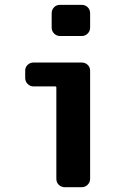

<svg xmlns="http://www.w3.org/2000/svg" viewBox="-20 -780 540 800"><path d="M320.3 -519.5Q335 -519.5 345.2 -509.8Q355.5 -500 355.5 -485.4V-35.2Q355.5 -20.5 345.2 -10.3Q335 0 320.3 0H250Q235.4 0 225.1 -9.8Q214.8 -19.5 214.8 -35.2V-415Q214.8 -419.9 210 -419.9H120.1Q105.5 -419.9 95.2 -430.2Q85 -440.4 85 -455.1V-485.4Q85 -500 95.2 -509.8Q105.5 -519.5 120.1 -519.5ZM320.3 -759.8Q335 -759.8 345.2 -750Q355.5 -740.2 355.5 -724.6V-665Q355.5 -650.4 345.2 -640.1Q335 -629.9 320.3 -629.9H230.5Q215.8 -629.9 205.6 -640.1Q195.3 -650.4 195.3 -665V-724.6Q195.3 -739.3 205.1 -749.5Q214.8 -759.8 230.5 -759.8Z"/></svg>

Font: Rounded-L Mgen+ 1mn bold
Style: Bold
Weight: 700
Designer: [Source Han Sans]
Ryoko NISHIZUKA  (kana & ideographs); Paul D. Hunt (Latin, Greek & Cyrillic); Wenlong ZHANG  (bopomofo
Version: Version 1.059.20150602